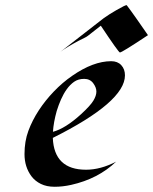

<svg xmlns="http://www.w3.org/2000/svg" viewBox="-20 -715 592 742"><path d="M462.9 -423.8Q462.9 -321.3 184.1 -182.1Q189 -59.1 312.5 -59.1Q368.7 -59.1 428.7 -90.3Q359.4 -23.9 254.9 -0.5Q222.2 6.8 191.2 6.8Q160.2 6.8 137.9 -4.2Q115.7 -15.1 101.6 -33.7Q74.7 -69.8 74.7 -119.4Q74.7 -168.9 89.6 -209.2Q104.5 -249.5 129.6 -288.1Q154.8 -326.7 188 -361.3Q221.2 -396 258.8 -421.9Q340.3 -478.5 409.7 -478.5Q434.6 -478.5 448.7 -463.1Q462.9 -447.8 462.9 -423.8ZM199.2 -286.1Q187 -242.7 184.6 -205.6Q232.4 -218.3 293.5 -273.9Q329.1 -306.6 340.8 -325.9Q352.5 -345.2 352.5 -361.1Q352.5 -377 340.1 -393.6Q327.6 -410.2 305.2 -410.2Q282.7 -410.2 266.8 -399.2Q251 -388.2 238.3 -370.6Q225.6 -353 215.8 -330.8Q206.1 -308.6 199.2 -286.1ZM443.4 -512.2Q438.5 -512.2 369.6 -615.7L320.3 -577.1Q313.5 -571.8 305.2 -568.1Q296.9 -564.5 283.2 -557.1Q236.8 -532.2 213.4 -514.6L362.3 -630.4Q397.5 -659.7 458.5 -691.4Q466.8 -695.3 468 -695.3Q469.2 -695.3 470.5 -693.8Q471.7 -692.4 473.1 -690.4Q477.5 -684.6 486.8 -671.9Q499.5 -654.8 551.8 -579.1Q451.2 -512.2 443.4 -512.2Z"/></svg>

Font: Fondamento
Style: Italic
Weight: 400
Italic angle: -12°
Version: Version 1.000